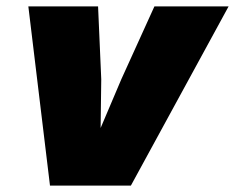

<svg xmlns="http://www.w3.org/2000/svg" viewBox="-20 -583 738 603"><path d="M137 0 69 -563H288L298 -334L296 -181L361 -334L465 -563H698L391 0Z"/></svg>

Font: Azeret Mono Thin Black
Style: Italic
Weight: 900
Italic angle: -12°
Version: Version 1.002